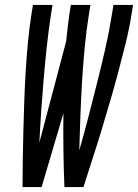

<svg xmlns="http://www.w3.org/2000/svg" viewBox="-20 -755 557 775"><path d="M71 0Q71 -58 72 -116Q73 -174 74.5 -232Q76 -290 78 -348Q80 -406 83.5 -464.5Q87 -523 92.5 -581.5Q98 -640 107 -698L113 -735H192L186 -698Q176 -633 169 -568Q162 -503 156.5 -438.5Q151 -374 146.5 -309Q142 -244 139 -180L247 -588Q250 -615 253 -643Q256 -671 260 -698L266 -735H345L339 -698Q328 -629 321.5 -560Q315 -491 311 -422.5Q307 -354 304.5 -285.5Q302 -217 300 -148Q320 -217 337.5 -285.5Q355 -354 372.5 -423Q390 -492 405.5 -560.5Q421 -629 432 -698L438 -735H517L511 -698Q502 -640 487.5 -581.5Q473 -523 457.5 -464.5Q442 -406 425 -348Q408 -290 390.5 -232Q373 -174 354 -116Q335 -58 317 0H240Q237 -74 236 -148.5Q235 -223 236 -298L148 0Z"/></svg>

Font: Iosevka Curly
Style: Italic
Weight: 400
Italic angle: -9°
Monospace: yes
Designer: Belleve Invis
Foundry: Belleve Invis
Version: Version 22.1.2; ttfautohint (v1.8.4)